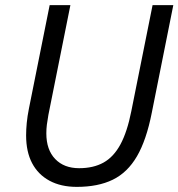

<svg xmlns="http://www.w3.org/2000/svg" viewBox="-20 -718 697 750"><path d="M174 -698H255L169 -269Q165 -247 163 -230.5Q161 -214 161 -197Q161 -133 195.5 -97Q230 -61 289 -61Q345 -61 384.5 -83Q424 -105 450.5 -154Q477 -203 493 -284L576 -698H657L573 -278Q552 -171 515 -107.5Q478 -44 420.5 -16Q363 12 280 12Q218 12 173.5 -12Q129 -36 105.5 -80.5Q82 -125 82 -189Q82 -212 84.5 -238Q87 -264 93 -294Z"/></svg>

Font: IBM Plex Sans
Style: Italic
Weight: 400
Italic angle: -11.31°
Designer: Mike Abbink, Paul van der Laan, Pieter van Rosmalen
Foundry: Bold Monday
Version: Version 3.201